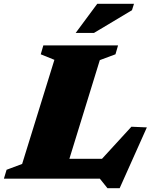

<svg xmlns="http://www.w3.org/2000/svg" viewBox="-52 -936 798 1006"><path d="M471 -621 279.5 0H-31.5L-17.5 -46.5L64 -77L233 -622.5L161.5 -651.5L175 -698H566.5L553 -651.5ZM438 -55.5 636.5 -272 717.5 -268.5 575 50H511L471 0H91L121.5 -104H519ZM344.5 -763.5 457.5 -916H650L639.5 -882.5L440.5 -763.5Z"/></svg>

Font: Newsreader 9pt ExtraBold
Style: Italic
Weight: 800
Italic angle: -17°
Designer: Hugues Gentile
Foundry: Production Type
Version: Version 1.003